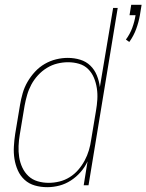

<svg xmlns="http://www.w3.org/2000/svg" viewBox="-20 -768 607 796"><path d="M516 -594 502 -604Q519 -627 528.5 -653Q538 -679 542 -705H517L524 -748H567L560 -705Q555 -676 544.5 -647.5Q534 -619 516 -594ZM176 8Q149 8 124.5 1Q100 -6 82 -22.5Q64 -39 54 -61.5Q44 -84 40 -109Q36 -134 37.5 -160.5Q39 -187 43 -213L63 -333Q67 -357 74 -381.5Q81 -406 94 -428.5Q107 -451 125 -470.5Q143 -490 165.5 -503Q188 -516 212.5 -522Q237 -528 261 -528Q288 -528 312.5 -520.5Q337 -513 354.5 -496Q372 -479 381.5 -455.5Q391 -432 394 -407L449 -735H468L347 0H327L343 -99Q332 -75 314 -54.5Q296 -34 273.5 -19.5Q251 -5 226 1.5Q201 8 176 8ZM182 -10Q204 -10 226.5 -15.5Q249 -21 269 -33.5Q289 -46 304.5 -64Q320 -82 331 -102.5Q342 -123 348.5 -145Q355 -167 358 -189L378 -309Q382 -332 383.5 -355.5Q385 -379 381.5 -402Q378 -425 369.5 -445.5Q361 -466 345.5 -481.5Q330 -497 308 -503.5Q286 -510 262 -510Q240 -510 217.5 -504.5Q195 -499 174.5 -486.5Q154 -474 137.5 -456Q121 -438 110 -417.5Q99 -397 92.5 -374.5Q86 -352 82 -330L62 -210Q58 -187 57 -163Q56 -139 59.5 -116.5Q63 -94 72.5 -73.5Q82 -53 98 -38Q114 -23 136 -16.5Q158 -10 182 -10Z"/></svg>

Font: Iosevka SS04 Thin Oblique
Style: Regular
Weight: 100
Italic angle: -9°
Monospace: yes
Designer: Belleve Invis
Foundry: Belleve Invis
Version: Version 19.0.0; ttfautohint (v1.8.4)